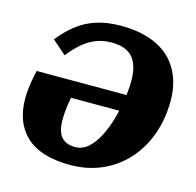

<svg xmlns="http://www.w3.org/2000/svg" viewBox="-108 -841 990 970"><g transform="rotate(15 387.0 -356.0)"><path d="M340 17Q262 17 204.5 -1Q147 -19 109.5 -54Q72 -89 53.5 -138Q35 -187 35 -249Q35 -272 37.5 -296.5Q40 -321 44.5 -346.5Q49 -372 55 -398H632L615 -312H235L266 -353Q259 -320 254 -291Q249 -262 247 -237.5Q245 -213 245 -192Q245 -153 255.5 -127.5Q266 -102 287.5 -89.5Q309 -77 341 -77Q380 -77 410 -104Q440 -131 462.5 -175.5Q485 -220 500 -273Q515 -326 522.5 -379Q530 -432 530 -474Q530 -513 521.5 -543.5Q513 -574 496 -594Q479 -614 451.5 -624.5Q424 -635 385 -635Q337 -635 298.5 -618.5Q260 -602 229 -574Q198 -546 171 -511L98 -575Q135 -622 179 -657Q223 -692 279.5 -710.5Q336 -729 409 -729Q476 -729 530 -715.5Q584 -702 625 -676Q666 -650 693 -613Q720 -576 734 -529.5Q748 -483 748 -428Q748 -330 718 -248.5Q688 -167 633.5 -107.5Q579 -48 504.5 -15.5Q430 17 340 17Z"/></g></svg>

Font: Roboto Serif ExtraBold
Style: Italic
Weight: 800
Italic angle: -10°
Version: Version 1.007